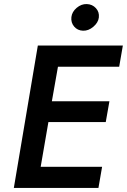

<svg xmlns="http://www.w3.org/2000/svg" viewBox="-20 -924 624 944"><path d="M218 -324H500L518 -426H235L265 -596H566L584 -700H282H239H166L48 0H120H162H464L482 -104H180ZM331 -840Q328 -813 344.5 -793.5Q361 -774 388 -773Q415 -772 439 -792.5Q463 -813 466 -838Q469 -865 451.5 -884Q434 -903 407 -904Q380 -905 357 -885.5Q334 -866 331 -840Z"/></svg>

Font: Jost* 500 Medium Italic
Style: Italic
Weight: 500
Italic angle: -10°
Version: Version 3.200; ttfautohint (v0.97) -l 8 -r 50 -G 200 -x 14 -